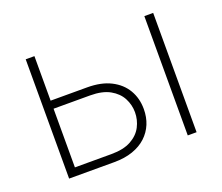

<svg xmlns="http://www.w3.org/2000/svg" viewBox="-94 -663 923 799"><g transform="rotate(-20 367.5 -264.0)"><path d="M106.4 -331.1H286.6Q348.6 -331.1 391.1 -309.6Q433.6 -288.1 455.6 -250.7Q477.5 -213.4 477.5 -166Q477.5 -129.9 465.1 -99.9Q452.6 -69.8 428.5 -47.4Q404.3 -24.9 368.7 -12.5Q333 0 286.6 0H86.4V-528.3H125V-35.6H286.6Q340.8 -35.6 374.3 -54.2Q407.7 -72.8 423.1 -102.5Q438.5 -132.3 438.5 -166Q438.5 -198.7 423.1 -228.3Q407.7 -257.8 374.3 -276.6Q340.8 -295.4 286.6 -295.4H106.4ZM650.9 -528.3V0H611.8V-528.3Z"/></g></svg>

Font: Roboto ExtraLight
Style: Regular
Weight: 250
Designer: Christian Robertson
Foundry: Google
Version: Version 3.009; 2024